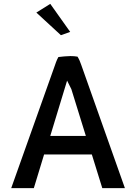

<svg xmlns="http://www.w3.org/2000/svg" viewBox="-20 -983 711 993"><path d="M626 -10 400 -648C395 -663 389 -677 381 -690C371 -692 356 -693 344 -693C321 -692 302 -691 282 -688C273 -673 266 -651 259 -631L38 -10H155L208 -184H455L509 -10ZM240 -280 327 -566 349 -522 424 -280ZM343 -818 240 -963 168 -918 295 -801Z"/></svg>

Font: Bluebird
Style: LiNrw
Weight: 300
Designer: Jasper
Foundry: Cannot Into Space Fonts
Version: Version 0.98